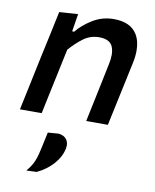

<svg xmlns="http://www.w3.org/2000/svg" viewBox="-88 -577 751 930"><g transform="rotate(10 287.5 -112.0)"><path d="M24 0Q35.5 -54.5 46.5 -106Q57.5 -157 70 -218L80.5 -268Q91.5 -318 104 -376.5Q116 -434.5 129.5 -497L221.5 -503L207.5 -416H217.5Q244.5 -450.5 292 -480Q339.5 -509.5 397 -509.5Q478.5 -509.5 511 -457.5Q531 -425 531 -377.5Q531 -349.5 524 -316.5Q519.5 -295.5 514.2 -271Q509 -246.5 503 -218Q490 -156.5 479 -105.5Q468 -54.5 456.5 0H350Q361.5 -55 372 -105Q382.5 -155 394.5 -212.5L410.5 -290Q416 -315.5 416 -336Q416 -361 408 -378.5Q393 -410.5 342 -410.5Q299.5 -410.5 265.2 -385.5Q231 -360.5 199.5 -324L176 -213Q163.5 -155 153 -104.8Q142.5 -54.5 131 0ZM106 286.5Q131 257.5 142 229Q153 200.5 160.5 161.5Q164.5 143 168.5 124.5Q172.5 106 176.5 87.5L228 83.5Q256.5 86 269.5 104.5Q278 117.5 278 133.5Q278 140.5 276.5 148.5Q268 190 235.8 226.2Q203.5 262.5 156.5 284.5Z"/></g></svg>

Font: Heraclito Medium
Style: Italic
Weight: 500
Italic angle: -12°
Designer: Kostas Bartsokas (font) & Cristiano Sobral (main changes)
Foundry: Kostas Bartsokas (font) & Cristiano Sobral (main changes)
Version: Version 1.00;July 8, 2020;FontCreator 13.0.0.2655 64-bit